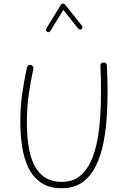

<svg xmlns="http://www.w3.org/2000/svg" viewBox="-20 -1026 699 1057"><path d="M149.9 -668.9Q156.7 -667.5 160.9 -660.9Q165 -654.3 163.6 -647.5Q147.9 -575.2 137.9 -504.2Q127.9 -433.1 127.9 -353Q127.9 -287.1 136.2 -228Q144.5 -168.9 165.5 -123.3Q186.5 -77.6 224.1 -51.3Q261.7 -24.9 320.3 -24.9Q378.9 -24.9 418 -55.7Q457 -86.4 480.7 -138.7Q504.4 -190.9 516.4 -256.3Q528.3 -321.8 532.2 -392.1Q536.1 -462.4 536.1 -527.8Q536.1 -561 535.2 -596.7Q534.2 -632.3 532.7 -663.6Q532.2 -671.4 537.1 -676.8Q542 -682.1 549.3 -682.1Q567.4 -683.1 568.4 -665.5Q569.8 -634.3 571 -598.1Q572.3 -562 572.3 -527.8Q572.3 -460.4 567.9 -386.2Q563.5 -312 549.8 -241.7Q536.1 -171.4 508.5 -114.3Q481 -57.1 435.1 -23.4Q389.2 10.3 320.3 10.3Q251 10.3 206.3 -20.3Q161.6 -50.8 136.5 -102.5Q111.3 -154.3 101.6 -219.7Q91.8 -285.2 91.8 -355Q91.8 -436 102.1 -508.8Q112.3 -581.5 128.4 -655.3Q129.9 -662.1 136.5 -666.3Q143.1 -670.4 149.9 -668.9ZM239.3 -851.6Q228.5 -857.9 234.9 -869.1L315.9 -1000.5Q319.8 -1006.8 326.9 -1006.3Q334 -1005.9 337.4 -1002L431.2 -884.3Q434.6 -880.4 433.8 -874.8Q433.1 -869.1 429.2 -865.7Q425.3 -862.3 419.7 -863.3Q414.1 -864.3 410.6 -868.2L328.6 -971.7L257.3 -855.5Q250 -844.2 239.3 -851.6Z"/></svg>

Font: Mikhak-DS2-FD ExtraLight
Style: Regular
Weight: 200
Designer: Amin Abedi
Version: Version 3.2